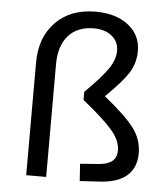

<svg xmlns="http://www.w3.org/2000/svg" viewBox="-52 -772 719 824"><g transform="rotate(5 307.0 -360.0)"><path d="M474 -140Q474 -182 436.5 -226Q399 -270 308 -343V-378Q376 -445 404.5 -486Q433 -527 433 -566Q433 -605 403.5 -629Q374 -653 326 -653Q255 -653 216 -609Q177 -565 177 -485V0H91V-485Q91 -594 155 -659.5Q219 -725 327 -725Q415 -725 468.5 -683Q522 -641 522 -573Q522 -520 495 -477.5Q468 -435 398 -367Q490 -293 527 -244Q564 -195 564 -136Q564 -73 524 -38.5Q484 -4 406 0L322 5L317 -69L398 -75Q436 -78 455 -94Q474 -110 474 -140Z"/></g></svg>

Font: Intel One Mono
Style: Regular
Weight: 400
Monospace: yes
Designer: Fred Shallcrass
Foundry: Frere-Jones Type LLC
Version: Version 1.400;hotconv 1.1.0;makeotfexe 2.6.0;FJTRelease1.4